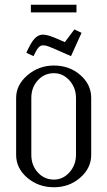

<svg xmlns="http://www.w3.org/2000/svg" viewBox="-20 -788 452 808"><path d="M47.9 -136.2V-376Q47.9 -430.7 95.5 -471.4Q143.1 -512.2 207 -512.2Q272 -512.2 317.9 -472.4Q363.8 -432.6 363.8 -376V-136.2Q363.8 -80.6 317.6 -40.3Q271.5 0 207 0Q141.6 0 94.7 -40Q47.9 -80.1 47.9 -136.2ZM90.8 -565.9Q110.8 -610.8 126.5 -626.5Q142.1 -642.1 159.2 -642.1Q174.3 -642.1 192.1 -636Q210 -629.9 252.9 -610.8L293 -664.1L323.2 -649.9L278.8 -551.8H278.3L277.8 -552.2H277.3L276.9 -552.7H276.4L275.9 -553.2H275.4L274.9 -553.7H274.4L273.9 -554.2H273.4L272.9 -554.7H272.5L272 -555.2H271.5H271L270.5 -555.7H270L269.5 -556.2H269L268.6 -556.6H268.1L267.6 -557.1H266.6Q188 -592.8 172.4 -596.2L161.1 -597.2Q149.4 -597.2 140.9 -586.7Q132.3 -576.2 121.1 -551.8ZM109.9 -735.8V-768.1H301.8V-735.8ZM111.8 -136.2Q111.8 -92.3 139.2 -62.3Q166.5 -32.2 207 -32.2Q245.1 -32.2 272.5 -63Q299.8 -93.8 299.8 -136.2V-376Q299.8 -418.5 272.5 -449.2Q245.1 -480 207 -480Q166.5 -480 139.2 -450Q111.8 -419.9 111.8 -376Z"/></svg>

Font: Gawaa
Style: Regular
Weight: 400
Designer: T. Christopher White
Version: Version 1.0